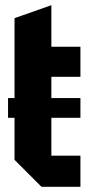

<svg xmlns="http://www.w3.org/2000/svg" viewBox="-20 -720 350 740"><path d="M36 -650 178 -700V-540H290V-424H178V-120H290V0H140L36 -104ZM11 -266V-342H290V-266Z"/></svg>

Font: Tektur Condensed SemiBold
Style: Regular
Weight: 600
Width: 3
Designer: Adam Jagosz
Foundry: Adam Jagosz
Version: Version 1.005;gftools[0.9.30]